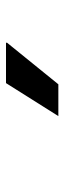

<svg xmlns="http://www.w3.org/2000/svg" viewBox="193 -993 214 640"><g transform="rotate(-90 300.0 -673.0)"><path d="M233 -585.5 343 -760H477L478 -757L339 -585.5Z"/></g></svg>

Font: Chivo Mono Medium
Style: Italic
Weight: 500
Italic angle: -8.05°
Monospace: yes
Designer: Hector Gatti
Foundry: Omnibus-Type
Version: Version 1.008